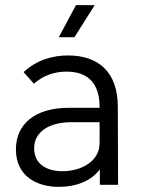

<svg xmlns="http://www.w3.org/2000/svg" viewBox="-20 -720 552 748"><path d="M349 -700H276L209 -575H270ZM440 0 439 -304C439 -438 365 -504 245 -504C186 -504 123 -487 72 -439L112 -394C150 -427 193 -441 240 -441C358 -441 368 -348 368 -303V-300H248C118 -300 42 -238 42 -138C42 -33 124 8 209 8C277 8 335 -15 369 -60V0ZM368 -162C368 -92 297 -53 223 -53C162 -53 113 -81 113 -142C113 -207 172 -244 259 -244H368Z"/></svg>

Font: Arthouse Owned
Style: Regular
Weight: 400
Designer: Jeremy Tribby
Foundry: Tribby Type
Version: Version 1.000;PS 001.000;hotconv 1.0.88;makeotf.lib2.5.64775